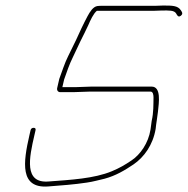

<svg xmlns="http://www.w3.org/2000/svg" viewBox="-20 -646 679 694"><path d="M306.7 -315H523.7C533 -315 534.7 -304 534.9 -294C534.4 -267.7 535.3 -239.4 528.3 -209C527.1 -198.3 525.7 -188 524.1 -178C516.5 -128.6 486.8 -86.8 455.2 -66C431.7 -50.1 411.8 -38.5 384.2 -27C320.1 -0.3 234.9 4 155.7 10C65.7 17.4 85.4 -75.6 104.5 -158L108.4 -175C109.8 -181 107.5 -184 101.5 -184C95.5 -184 91.8 -181 90.4 -175L86.5 -158C63.4 -58.1 51.2 35.2 153.5 28C199.7 24.5 249.3 20.8 293.8 14C318.8 10.4 336.2 4.8 358 0C398.5 -10.9 431 -30.4 463 -52C500.9 -78.1 532.8 -122 542.6 -180C544.6 -200.6 548.7 -221.2 550.9 -242C554.3 -274.6 563.6 -333 527.9 -333H310.9C292.7 -333 271.1 -331 252.4 -331H205.4L211.9 -359C222.2 -388 230.2 -412.6 243.3 -439L270.7 -497C281 -516.9 289.3 -534.5 299.1 -555C306.9 -573.1 317.6 -596.8 330.1 -607H537.1C542.5 -607 551.9 -607.3 565.4 -608C590.1 -608 609.7 -609.6 616.8 -597C619.7 -592.5 623.6 -581.5 633.5 -589C643.5 -596.7 636.7 -604 633.6 -609C622.7 -625.9 602.3 -626 569.5 -626C556 -625.3 546.6 -625 541.3 -625H346.3C341 -625 335.9 -624.7 331.1 -624C316.1 -621.1 305 -603.4 296.7 -588C282.2 -560.9 267 -528.7 254.7 -501L226.3 -443C213.4 -417.2 204.6 -388.4 194.3 -361L186.7 -328C184.6 -318.9 190.5 -311.6 200.3 -313H248.3C267.6 -313 287.4 -315 306.7 -315Z"/></svg>

Font: HoneyBee
Style: BLnIt
Weight: 100
Foundry: Cannot Into Space Fonts
Version: Version 0.89